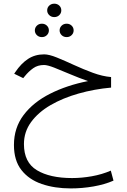

<svg xmlns="http://www.w3.org/2000/svg" viewBox="-20 -692 694 1049"><path d="M237.8 -635.3Q237.8 -650.9 249 -661.4Q260.3 -671.9 276.4 -671.9Q293 -671.9 304 -661.4Q314.9 -650.9 314.9 -635.3Q314.9 -620.1 304 -609.4Q293 -598.6 276.4 -598.6Q260.3 -598.6 249 -609.4Q237.8 -620.1 237.8 -635.3ZM305.7 -525.9Q305.7 -541 316.7 -551.8Q327.6 -562.5 344.2 -562.5Q360.4 -562.5 371.3 -552Q382.3 -541.5 382.3 -525.9Q382.3 -510.7 371.3 -500Q360.4 -489.3 344.2 -489.3Q327.6 -489.3 316.7 -500Q305.7 -510.7 305.7 -525.9ZM170.4 -525.9Q170.4 -541 181.4 -551.8Q192.4 -562.5 209 -562.5Q225.1 -562.5 236.1 -552Q247.1 -541.5 247.1 -525.9Q247.1 -510.7 236.1 -500Q225.1 -489.3 209 -489.3Q192.4 -489.3 181.4 -500Q170.4 -510.7 170.4 -525.9ZM586.9 -271V-213.4Q494.6 -205.1 409.2 -180.9Q323.7 -156.7 256.3 -117.7Q189 -78.6 149.9 -25.1Q110.8 28.3 110.8 95.2Q110.8 195.3 181.6 238Q252.4 280.8 374 280.8Q426.3 280.8 481.7 271Q537.1 261.2 585.4 240.2L600.1 294.9Q552.2 315.9 490.7 326.7Q429.2 337.4 366.7 337.4Q278.3 337.4 208 313.2Q137.7 289.1 96.9 236.8Q56.2 184.6 56.2 100.1Q56.2 6.3 109.1 -63.7Q162.1 -133.8 253.7 -179.9Q345.2 -226.1 460.9 -249Q410.2 -266.6 362.1 -287.1Q314 -307.6 276.6 -322.3Q239.3 -336.9 220.7 -336.9Q186 -336.9 161.4 -319.3Q136.7 -301.8 115.7 -275.9L106.9 -265.1L57.6 -289.1L63.5 -297.9Q95.2 -345.2 133.3 -370.1Q171.4 -395 221.2 -395Q248 -395 290.8 -377.7Q333.5 -360.4 384.3 -336.9Q435.1 -313.5 487.5 -294.2Q540 -274.9 586.9 -271Z"/></svg>

Font: Vazirmatn RD UI FD ExtraLight
Style: Regular
Weight: 200
Designer: Saber Rastikerdar
Foundry: Saber Rastikerdar
Version: Version 33.003